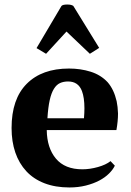

<svg xmlns="http://www.w3.org/2000/svg" viewBox="-20 -814 577 846"><path d="M280 -455Q260 -455 244.5 -448Q229 -441 217.5 -422.5Q206 -404 199 -372.5Q192 -341 189 -293H350Q352 -317 352 -337Q352 -384 341 -413Q325 -455 280 -455ZM486 -84Q478 -67 460.5 -49.5Q443 -32 417.5 -18.5Q392 -5 358.5 3.5Q325 12 286 12Q224 12 176 -6.5Q128 -25 96 -59.5Q64 -94 47.5 -142Q31 -190 31 -250Q31 -378 98 -445Q165 -512 284 -512Q335 -512 379.5 -498Q424 -484 454 -452Q482 -420 494 -368Q499 -344 500 -314Q500 -281 493 -241H186Q187 -162 226.5 -115Q266 -68 343 -68Q376 -68 411.5 -78Q447 -88 467 -104ZM183 -577 141 -602 251 -788Q257 -794 275 -794Q276 -794 278 -794Q294 -794 303 -788L417 -603L376 -577L273 -675Z"/></svg>

Font: PTSerif
Style: Bold
Weight: 700
Designer: A.Korolkova, O.Umpeleva, V.Yefimov
Foundry: ParaType Ltd
Version: Version 1.000W OFL; ttfautohint (v1.2) -l 8 -r 50 -G 200 -x 